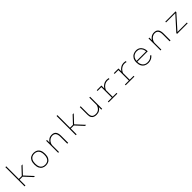

<svg xmlns="http://www.w3.org/2000/svg" viewBox="725 -3220 5650 5650"><g transform="rotate(-45 3550.0 -394.5)"><path d="M570 0 345.5 -243H219V0H184V-800H219V-275H341.5L553 -500H598.5L375 -261.5L616 0Z M1065.5 11Q1000 11 949.2 -16.2Q898.5 -43.5 869.5 -101.2Q840.5 -159 840.5 -251Q840.5 -343 869.8 -400.5Q899 -458 949.8 -485Q1000.5 -512 1065.5 -512Q1131 -512 1181.5 -485Q1232 -458 1261 -400.5Q1290 -343 1290 -251Q1290 -159 1261 -101.2Q1232 -43.5 1181.5 -16.2Q1131 11 1065.5 11ZM1065.5 -22Q1120.5 -22 1162.8 -44.5Q1205 -67 1229 -117.2Q1253 -167.5 1253 -251Q1253 -334 1229 -384Q1205 -434 1162.8 -456.5Q1120.5 -479 1065.5 -479Q1011 -479 968.5 -456.5Q926 -434 901.8 -384Q877.5 -334 877.5 -251Q877.5 -167 901.5 -116.8Q925.5 -66.5 968 -44.2Q1010.5 -22 1065.5 -22Z M1581 0V-500H1615V-392Q1644 -443.5 1696.2 -477.8Q1748.5 -512 1820 -512Q1910.5 -512 1953.8 -456.8Q1997 -401.5 1997 -291.5V0H1960.5V-287Q1960.5 -381.5 1926 -430.2Q1891.5 -479 1815 -479Q1766.5 -479 1723 -453.5Q1679.5 -428 1650.2 -384.5Q1621 -341 1615 -287.5V0Z M2700 0 2475.5 -243H2349V0H2314V-800H2349V-275H2471.5L2683 -500H2728.5L2505 -261.5L2746 0Z M3171.5 10Q3120 10 3077 -6.8Q3034 -23.5 3008.2 -65Q2982.5 -106.5 2982.5 -182V-501H3017V-193.5Q3017 -108 3052.8 -65.5Q3088.5 -23 3180.5 -23Q3239 -23 3280.2 -50.5Q3321.5 -78 3345.5 -118.2Q3369.5 -158.5 3377.5 -195.5V-501H3412V0H3377.5V-105.5Q3349.5 -52.5 3297 -21.2Q3244.5 10 3171.5 10Z M3880.5 -32H4043V0H3681V-32H3845.5V-468H3687.5V-500H3880.5V-378.5Q3912 -434.5 3972.2 -473.2Q4032.5 -512 4111.5 -512Q4140 -512 4161.2 -507Q4182.5 -502 4192.5 -498L4177 -466Q4170.5 -470 4152 -474Q4133.5 -478 4103.5 -478Q4051.5 -478 4006.2 -454Q3961 -430 3928.2 -391.5Q3895.5 -353 3880.5 -309.5Z M4590.5 -32H4753V0H4391V-32H4555.5V-468H4397.5V-500H4590.5V-378.5Q4622 -434.5 4682.2 -473.2Q4742.5 -512 4821.5 -512Q4850 -512 4871.2 -507Q4892.5 -502 4902.5 -498L4887 -466Q4880.5 -470 4862 -474Q4843.5 -478 4813.5 -478Q4761.5 -478 4716.2 -454Q4671 -430 4638.2 -391.5Q4605.5 -353 4590.5 -309.5Z M5550 -92Q5538.5 -76 5509.8 -51.5Q5481 -27 5435.5 -8Q5390 11 5328 11Q5260 11 5205.2 -18.2Q5150.5 -47.5 5118.8 -106Q5087 -164.5 5087 -252.5Q5087 -342 5121.2 -399.2Q5155.5 -456.5 5211 -484.2Q5266.5 -512 5330.5 -512Q5402.5 -512 5453.5 -477.2Q5504.5 -442.5 5531.2 -383Q5558 -323.5 5558 -249H5123Q5124 -144 5177.5 -83Q5231 -22 5328 -22Q5385 -22 5424 -38.5Q5463 -55 5486.5 -76.8Q5510 -98.5 5519 -113.5ZM5329.5 -479Q5276 -479 5231.5 -457.8Q5187 -436.5 5158.5 -392.8Q5130 -349 5124.5 -281H5519.5Q5519.5 -327.5 5499.2 -373.2Q5479 -419 5437 -449Q5395 -479 5329.5 -479Z M5841 0V-500H5875V-392Q5904 -443.5 5956.2 -477.8Q6008.5 -512 6080 -512Q6170.5 -512 6213.8 -456.8Q6257 -401.5 6257 -291.5V0H6220.5V-287Q6220.5 -381.5 6186 -430.2Q6151.5 -479 6075 -479Q6026.5 -479 5983 -453.5Q5939.5 -428 5910.2 -384.5Q5881 -341 5875 -287.5V0Z M6577 -32H6969.5V0H6530V-32L6923 -468H6539V-500H6967V-468Z"/></g></svg>

Font: League Mono Thin
Style: Regular
Weight: 100
Width: 6
Designer: Tyler Finck
Foundry: The League of Moveable Type / Tyler Finck
Version: Version 2.300;RELEASE